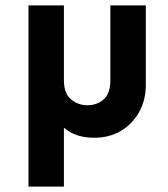

<svg xmlns="http://www.w3.org/2000/svg" viewBox="-20 -503 625 715"><path d="M86 192V-483H218V192ZM331 10Q246 10 202.5 -44Q159 -98 159 -182L218 -205Q218 -155 244.5 -133Q271 -111 305 -111Q341 -111 366 -133Q391 -155 391 -205V-483H523V-187Q523 -130 498 -85.5Q473 -41 430 -15.5Q387 10 331 10Z"/></svg>

Font: Outfit SemiBold
Style: Regular
Weight: 600
Designer: Rodrigo Fuenzalida
Foundry: fragTYPE
Version: Version 1.100;gftools[0.9.27]